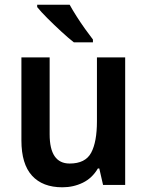

<svg xmlns="http://www.w3.org/2000/svg" viewBox="-20 -786 626 816"><path d="M512 -542V0H418L402 -70H396Q372 -29 332 -9.5Q292 10 245 10Q161 10 116 -39.5Q71 -89 71 -189V-542H191V-215Q191 -91 276 -91Q343 -91 367.5 -137Q392 -183 392 -271V-542ZM276 -766Q288 -744 305.5 -716.5Q323 -689 342 -662.5Q361 -636 375 -618V-606H294Q272 -623 241 -651.5Q210 -680 181.5 -708.5Q153 -737 138 -756V-766Z"/></svg>

Font: Noto Sans Sinhala SemiCondensed SemiBold
Style: Regular
Weight: 600
Width: 4
Designer: Jelle Bosma - Monotype Design Team
Foundry: Monotype Imaging Inc.
Version: Version 2.006; ttfautohint (v1.8.4.7-5d5b)